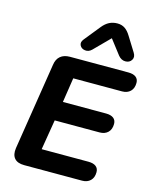

<svg xmlns="http://www.w3.org/2000/svg" viewBox="-134 -1015 888 1104"><g transform="rotate(15 310.0 -463.0)"><path d="M47.3 -82.4 128.9 -599.8Q133.7 -634.7 155 -652.3Q176.2 -670 211.3 -670H559.2Q588.5 -670 604.1 -658.1Q619.7 -646.1 619.7 -623.7Q619.7 -591.4 601.3 -573.3Q582.8 -555.3 552.2 -555.3H261.7L239.3 -408.7H496.6Q525 -408.7 540.7 -396.8Q556.3 -384.8 556.3 -362.4Q556.3 -330.1 537.9 -312Q519.4 -294 488.7 -294H221.3L191.7 -114.7H470Q499.3 -114.7 514.9 -102.8Q530.6 -90.8 530.6 -68.4Q530.6 -36.1 512.1 -18Q493.7 0 463 0H118.5Q77.8 0 59.7 -21.4Q41.5 -42.7 47.3 -82.4ZM260.8 -785.5 337.6 -880.7Q356.5 -904 378 -915Q399.6 -926 426.2 -926Q451.9 -926 470.9 -913.2Q490 -900.3 505.6 -874.1L559.1 -788.1Q573.7 -764.7 561.9 -745.9Q550.1 -727.2 525.5 -727.1Q501 -727 482.9 -749L416.4 -835.4L324.7 -743Q306.9 -725.6 285 -728.5Q263.2 -731.4 254.3 -748.6Q245.3 -765.9 260.8 -785.5Z"/></g></svg>

Font: SN Pro Thin
Style: Italic
Weight: 200
Italic angle: -9°
Designer: Tobias Whetton
Foundry: Supernotes
Version: Version 1.003;Glyphs 3.3 (3324)